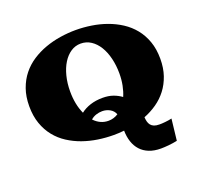

<svg xmlns="http://www.w3.org/2000/svg" viewBox="-154 -889 1317 1268"><g transform="rotate(-20 504.5 -255.0)"><path d="M43.9 -350.1Q43.9 -417.5 63 -471.2Q82 -524.9 115 -565.9Q147.9 -606.9 192.6 -636Q237.3 -665 288.3 -683.3Q339.4 -701.7 394.5 -710.2Q449.7 -718.8 503.9 -718.8Q558.1 -718.8 613.5 -710.2Q668.9 -701.7 720 -683.3Q771 -665 815.7 -636Q860.4 -606.9 893.6 -565.9Q926.8 -524.9 945.8 -471.2Q964.8 -417.5 964.8 -350.1Q964.8 -284.7 947 -232.7Q929.2 -180.7 898.2 -140.1Q867.2 -99.6 825.2 -70.3Q783.2 -41 734.4 -22Q735.4 -4.9 739 9.3Q742.7 23.4 751.2 34.2Q759.8 44.9 774.2 50.8Q788.6 56.6 811.5 56.6Q818.4 56.6 829.1 56.2Q839.8 55.7 851.8 54.4Q863.8 53.2 876.2 51.3Q888.7 49.3 898.9 46.9L881.8 197.3Q867.7 200.2 852.3 202.6Q836.9 205.1 821.5 206.5Q806.2 208 792 208.7Q777.8 209.5 767.1 209.5Q719.2 209.5 684.1 195.3Q648.9 181.2 625.5 155.5Q602.1 129.9 590.1 94Q578.1 58.1 577.6 15.1Q559.1 17.1 540.8 18.1Q522.5 19 503.9 19Q449.7 19 394.5 10.7Q339.4 2.4 288.3 -15.6Q237.3 -33.7 192.6 -62.5Q147.9 -91.3 115 -132.3Q82 -173.3 63 -227.3Q43.9 -281.2 43.9 -350.1ZM362.8 -189Q390.6 -211.4 430.2 -224.4Q469.7 -237.3 517.6 -237.3Q559.1 -237.3 591.1 -225.8Q623 -214.4 647.9 -195.8Q662.1 -228.5 669.9 -267.6Q677.7 -306.6 677.7 -350.1Q677.7 -407.2 665.5 -457.3Q653.3 -507.3 630.6 -544.2Q607.9 -581.1 575.7 -602.3Q543.5 -623.5 503.9 -623.5Q465.8 -623.5 434.1 -602.3Q402.3 -581.1 379.4 -544.2Q356.4 -507.3 343.8 -457.3Q331.1 -407.2 331.1 -350.1Q331.1 -303.7 339.1 -263.2Q347.2 -222.7 362.8 -189ZM403.8 -126.5Q424.3 -104.5 449.5 -92.8Q474.6 -81.1 503.9 -81.1Q541 -81.1 572.8 -101.6Q563 -127.9 538.3 -141.6Q513.7 -155.3 484.9 -155.3Q462.9 -155.3 441.4 -148.2Q419.9 -141.1 403.8 -126.5Z"/></g></svg>

Font: Goblin One
Style: Regular
Weight: 400
Designer: Riccardo De Franceschi
Foundry: Sorkin Type Co.
Version: Version 1.001